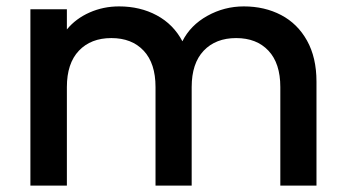

<svg xmlns="http://www.w3.org/2000/svg" viewBox="-20 -580 1079 600"><path d="M742 -560Q807 -560 858.5 -533Q910 -506 939.5 -453Q969 -400 969 -325V0H856V-308Q856 -382 819 -421.5Q782 -461 718 -461Q654 -461 616.5 -421.5Q579 -382 579 -308V0H466V-308Q466 -382 429 -421.5Q392 -461 328 -461Q264 -461 226.5 -421.5Q189 -382 189 -308V0H75V-551H189V-488Q217 -522 260 -541Q303 -560 352 -560Q418 -560 470 -532Q522 -504 550 -451Q575 -501 628 -530.5Q681 -560 742 -560Z"/></svg>

Font: Poppins Cyr Med
Style: Regular
Weight: 500
Designer: Ninad Kale (Devanagari), Jonny Pinhorn (Latin)
Foundry: Indian Type Foundry
Version: 4.004